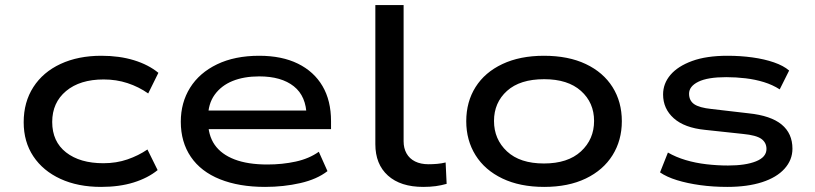

<svg xmlns="http://www.w3.org/2000/svg" viewBox="-20 -725 3201 754"><path d="M377 9Q286 9 217.5 -22.5Q149 -54 111 -111Q73 -168 73 -245Q73 -324 111 -383Q149 -442 218 -474Q287 -506 378 -506Q449 -506 506 -488.5Q563 -471 602 -439L562 -358Q525 -384 481 -398.5Q437 -413 387 -413Q294 -413 239.5 -367.5Q185 -322 185 -246Q185 -169 239.5 -126.5Q294 -84 386 -84Q437 -84 480.5 -99Q524 -114 559 -138L599 -57Q561 -26 505 -8.5Q449 9 377 9Z M1021 9Q919 9 844 -21Q769 -51 729.5 -109Q690 -167 690 -247Q690 -322 726.5 -380.5Q763 -439 832.5 -472.5Q902 -506 998 -506Q1087 -506 1150 -475Q1213 -444 1246.5 -387Q1280 -330 1280 -249V-218H772V-291H1208L1184 -269Q1183 -347 1134 -386Q1085 -425 998 -425Q938 -425 893.5 -407Q849 -389 823 -353Q797 -317 797 -263V-251Q797 -194 823 -156.5Q849 -119 901 -99Q953 -79 1030 -79Q1089 -79 1141.5 -90.5Q1194 -102 1232 -129L1266 -53Q1225 -21 1159.5 -6Q1094 9 1021 9Z M1642 9Q1553 9 1503.5 -35.5Q1454 -80 1454 -159V-705H1565V-170Q1565 -143 1576.5 -122.5Q1588 -102 1610 -91Q1632 -80 1663 -80Q1679 -80 1696.5 -81.5Q1714 -83 1730 -87L1734 -3Q1713 3 1691 6Q1669 9 1642 9Z M2117 9Q2022 9 1953 -24Q1884 -57 1847.5 -115.5Q1811 -174 1811 -249Q1811 -325 1847.5 -383Q1884 -441 1953 -473.5Q2022 -506 2116 -506Q2212 -506 2280.5 -473.5Q2349 -441 2385.5 -383Q2422 -325 2422 -249Q2422 -174 2385.5 -115.5Q2349 -57 2280.5 -24Q2212 9 2117 9ZM2116 -83Q2210 -83 2261.5 -130.5Q2313 -178 2313 -250Q2313 -322 2261.5 -368Q2210 -414 2117 -414Q2022 -414 1971 -368Q1920 -322 1920 -250Q1920 -178 1971 -130.5Q2022 -83 2116 -83Z M2836 9Q2780 9 2729.5 2Q2679 -5 2638.5 -17.5Q2598 -30 2572 -48L2603 -126Q2634 -108 2672.5 -96.5Q2711 -85 2754 -80Q2797 -75 2839 -75Q2908 -75 2949 -91.5Q2990 -108 2990 -140Q2990 -165 2970 -179.5Q2950 -194 2898 -199L2749 -215Q2668 -223 2626 -260.5Q2584 -298 2584 -354Q2584 -397 2613 -431Q2642 -465 2698 -485.5Q2754 -506 2837 -506Q2888 -506 2935 -499.5Q2982 -493 3019.5 -480Q3057 -467 3079 -448L3042 -374Q3014 -392 2980 -402.5Q2946 -413 2908 -417.5Q2870 -422 2832 -422Q2759 -422 2722.5 -404Q2686 -386 2686 -357Q2686 -330 2706 -316Q2726 -302 2774 -297L2920 -280Q3007 -271 3049.5 -236Q3092 -201 3092 -141Q3092 -97 3061 -62.5Q3030 -28 2972.5 -9.5Q2915 9 2836 9Z"/></svg>

Font: Nunito Sans 7pt Expanded Medium
Style: Regular
Weight: 500
Width: 7
Designer: Vernon Adams
Foundry: Vernon Adams
Version: Version 3.101;gftools[0.9.27]